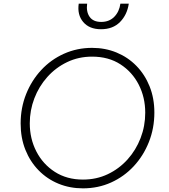

<svg xmlns="http://www.w3.org/2000/svg" viewBox="-20 -1019 927 1051"><path d="M434 12Q362 12 300 -13.5Q238 -39 191.5 -86.5Q145 -134 119 -199Q93 -264 93 -343Q93 -429 123 -504Q153 -579 206 -636Q259 -693 330.5 -725Q402 -757 484 -757Q556 -757 618 -731.5Q680 -706 726.5 -658.5Q773 -611 799 -546Q825 -481 825 -403Q825 -317 795 -241.5Q765 -166 712 -109Q659 -52 588 -20Q517 12 434 12ZM434 -36Q508 -36 570 -65.5Q632 -95 678 -146Q724 -197 749.5 -263Q775 -329 775 -402Q775 -486 739.5 -555.5Q704 -625 639 -667Q574 -709 484 -709Q410 -709 347.5 -679Q285 -649 239 -597.5Q193 -546 168 -480.5Q143 -415 143 -344Q143 -260 179 -190Q215 -120 280.5 -78Q346 -36 434 -36ZM533 -859Q469 -859 435.5 -898.5Q402 -938 411 -999H457Q451 -955 470.5 -927Q490 -899 534 -899Q578 -899 605.5 -927Q633 -955 639 -999H685Q676 -938 637 -898.5Q598 -859 533 -859Z"/></svg>

Font: Plus Jakarta Sans ExtraLight
Style: Italic
Weight: 200
Italic angle: -8°
Designer: Gumpita Rahayu
Foundry: Tokotype
Version: Version 2.071; ttfautohint (v1.8.4.7-5d5b);gftools[0.9.29]